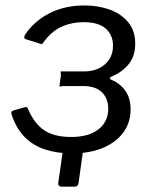

<svg xmlns="http://www.w3.org/2000/svg" viewBox="-20 -562 563 715"><path d="M211.5 133.2Q195.1 133.2 197 118.7L218.2 -29.2H293.2L272.6 119.1Q271.6 126.3 267.9 129.7Q264.2 133.2 256.1 133.2ZM247.1 9.2Q192.6 9.2 147.8 -5.4Q103 -20 71.6 -52Q40.2 -83.9 23.4 -135.1Q18.7 -147.3 30.2 -150.7L74 -163.2Q81.5 -164.6 84.5 -156.1Q106.7 -103 143.7 -77.5Q180.8 -51.9 245 -51.9Q310.7 -51.9 346.9 -80.5Q383.1 -109 383.1 -157.5Q382.8 -196 359 -218.8Q335.3 -241.6 290 -241.6H217.6Q210.8 -241.9 206.7 -239.9Q202.5 -237.9 201.5 -241.6L206.6 -280.3Q207.2 -287.8 205.9 -291.9Q204.7 -296.1 208.4 -296.1H294.7Q323.7 -296.1 347.6 -307.2Q371.4 -318.3 386.3 -340Q401.1 -361.7 400.8 -392.5Q400.8 -430.9 374 -455.2Q347.2 -479.5 290.5 -479.5Q247.6 -479.5 210.2 -462.9Q172.9 -446.3 142.5 -405.4Q137 -394.6 130.1 -399.1L75.5 -416.2Q70.5 -418.2 70.3 -422.8Q70 -427.3 73.3 -432.7Q106.6 -483 163.7 -512.4Q220.8 -541.7 294.7 -541.7Q345 -541.7 387.6 -526.6Q430.2 -511.4 456.7 -480Q483.3 -448.6 483.5 -400.5Q483.8 -354.4 460.6 -324.8Q437.5 -295.1 397.2 -277.6Q390.4 -274.8 389.4 -271.3Q388.5 -267.7 394.6 -264.9Q426.9 -251.8 446.5 -224.2Q466.2 -196.6 466.4 -155.1Q466.7 -107.9 440.9 -70.9Q415 -33.9 365.9 -12.4Q316.7 9.2 247.1 9.2Z"/></svg>

Font: Libre Franklin Thin
Style: Italic
Weight: 100
Italic angle: -8°
Designer: Pablo Impallari, Rodrigo Fuenzalida, Nhung Nguyen
Foundry: Impallari Type
Version: Version 3.000